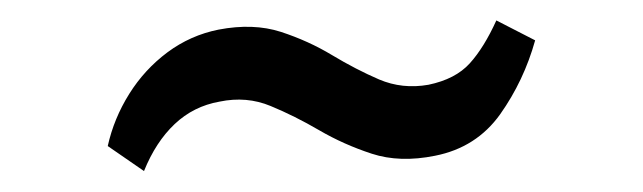

<svg xmlns="http://www.w3.org/2000/svg" viewBox="-20 -386 630 188"><path d="M85.5 -243Q91.5 -270 106.5 -294Q121.5 -318 144 -334.8Q166.5 -351.5 194 -357Q228 -363.5 255 -354.8Q282 -346 305.2 -332Q328.5 -318 351.2 -308.2Q374 -298.5 399.5 -303Q426 -308.5 440 -324Q454 -339.5 466 -366L504 -346.5Q493 -307 469.8 -274.2Q446.5 -241.5 406 -233.5Q371.5 -226.5 344 -235.5Q316.5 -244.5 292.5 -258.5Q268.5 -272.5 245 -282.2Q221.5 -292 195 -286.5Q169.5 -282 151 -264.5Q132.5 -247 121 -218.5Z"/></svg>

Font: Merriweather 60pt
Style: Regular
Weight: 400
Version: Version 2.100